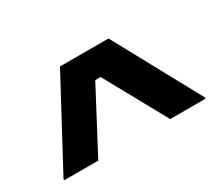

<svg xmlns="http://www.w3.org/2000/svg" viewBox="-71 -797 708 620"><g transform="rotate(-30 283.5 -487.5)"><path d="M146.7 -325H20V-330L191.7 -650H372.5L546.7 -330V-325H415L288.3 -555H268.3Z"/></g></svg>

Font: Familjen Grotesk Variable
Style: Regular
Weight: 400
Designer: Anders Wikstroem, Jonas Baeckman, Matilda Gysing, Kristian Moeller
Foundry: Familjen STHLM AB
Version: Version 2.000